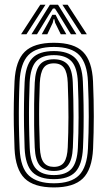

<svg xmlns="http://www.w3.org/2000/svg" viewBox="-20 -791 459 819"><path d="M209.8 8.5Q124.5 8.5 85.2 -30Q46 -68.5 42 -156.5Q39.8 -210.2 39 -257.8Q38.2 -305.2 39 -351Q39.8 -396.8 42 -444.2Q46.5 -532 85.5 -570.2Q124.5 -608.5 209.8 -608.5Q295.8 -608.5 334.2 -569.6Q372.8 -530.8 376.8 -443.8Q380.2 -362.5 380.1 -294.5Q380 -226.5 377 -156.2Q372.5 -67.5 333.1 -29.5Q293.8 8.5 209.8 8.5ZM209.8 -9.2Q283.2 -9.2 317.2 -43.5Q351.2 -77.8 355.2 -157.2Q358.5 -227 358.6 -293.2Q358.8 -359.5 355.2 -442.8Q351.8 -520.2 318.6 -555.5Q285.5 -590.8 209.8 -590.8Q135 -590.8 101.1 -556Q67.2 -521.2 63.5 -442Q61.5 -399.8 60.8 -355.5Q60 -311.2 60.6 -262.2Q61.2 -213.2 63.8 -156.5Q67.5 -74.5 103.5 -41.9Q139.5 -9.2 209.8 -9.2ZM209.8 -26.8Q148.5 -26.8 118.4 -56.6Q88.2 -86.5 85 -159.5Q83.2 -206.5 82.5 -254.1Q81.8 -301.8 82.4 -348.8Q83 -395.8 85 -440.2Q88.5 -511.2 117.2 -542.2Q146 -573.2 209.8 -573.2Q270 -573.2 300.2 -544Q330.5 -514.8 333.5 -443Q335.8 -390.2 336.5 -342.8Q337.2 -295.2 336.6 -250.2Q336 -205.2 334 -160.2Q330.5 -87.8 301.2 -57.2Q272 -26.8 209.8 -26.8ZM209.8 -44.2Q260.8 -44.2 285 -70.9Q309.2 -97.5 312.2 -160.8Q315 -219.5 315.2 -289.8Q315.5 -360 312.2 -439.8Q309.5 -503.5 284.8 -529.6Q260 -555.8 209.8 -555.8Q158.5 -555.8 134.1 -529.2Q109.8 -502.8 106.5 -439.5Q105 -400.8 104.1 -356.5Q103.2 -312.2 103.9 -263.1Q104.5 -214 106.8 -160.2Q109.5 -95.8 134.8 -70Q160 -44.2 209.8 -44.2ZM209.8 -61.8Q170.5 -61.8 150.6 -84Q130.8 -106.2 128.2 -161Q126.2 -210.2 125.6 -256.1Q125 -302 125.6 -347.1Q126.2 -392.2 128.2 -438.5Q130.8 -492.2 149.9 -515.2Q169 -538.2 209.8 -538.2Q248.2 -538.2 268.2 -516.5Q288.2 -494.8 290.5 -439.2Q293.5 -365.5 293.6 -296Q293.8 -226.5 290.8 -161.8Q288.2 -107.5 269 -84.6Q249.8 -61.8 209.8 -61.8ZM209.8 -79.2Q240 -79.2 253.6 -99.2Q267.2 -119.2 269 -162.8Q271.8 -223.8 272 -290.6Q272.2 -357.5 269 -438.2Q267.2 -482 253.2 -501.4Q239.2 -520.8 209.8 -520.8Q179 -520.8 165.5 -500.8Q152 -480.8 149.8 -437.5Q148 -392.5 147.2 -349.2Q146.5 -306 147.2 -260.4Q148 -214.8 150 -161.8Q151.8 -116.8 166.4 -98Q181 -79.2 209.8 -79.2ZM69.8 -644.8 151.8 -770.8H174L92.8 -644.8ZM114.2 -644.8 193 -770.8H227.5L306 -644.8H282.5L232.2 -727L214.5 -754.5H205.8L188 -727L137.8 -644.8ZM158 -644.8 192.2 -706.2 203 -728H217.2L228 -706.2L263 -644.8H239.2L215.2 -693.8L211.8 -709.2H208.5L205 -693.8L181.8 -644.8ZM327.8 -644.8 246.2 -770.8H268.5L350.5 -644.8Z"/></svg>

Font: Big Shoulders Inline Display Thin
Style: Bold
Weight: 700
Version: Version 2.002